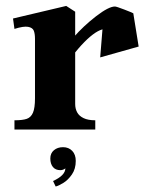

<svg xmlns="http://www.w3.org/2000/svg" viewBox="-20 -448 504 664"><path d="M101 -108V-313.5Q101 -331.5 96.8 -342Q92.5 -352.5 77 -355.2Q61.5 -358 30 -348L25 -384L209 -427.5L240 -407.5V-88.5Q240 -72 246.8 -59.5Q253.5 -47 269 -39.5Q284.5 -32 309.5 -32V0H30V-32Q58 -32 72.5 -37Q87 -42 94 -58.2Q101 -74.5 101 -108ZM377.5 -425.5Q382.5 -425.5 409.8 -415Q437 -404.5 441 -402L347.5 -348.5Q334.5 -348.5 318.2 -339.8Q302 -331 282 -312.5Q262 -294 239 -265.5L234.5 -319Q268.5 -358 312.2 -391.8Q356 -425.5 377.5 -425.5ZM337.5 -385 441 -402 459.5 -287 326.5 -249.5ZM206 134Q204.5 136 199.5 138.2Q194.5 140.5 189 140.5Q172 140.5 163 129.5Q154 118.5 154 100Q154 82 166.5 71.5Q179 61 198 61Q217.5 61 229.8 73.8Q242 86.5 242 108.5Q242 136 228.8 155.2Q215.5 174.5 199.2 184.5Q183 194.5 172.5 197L163.5 178Q206 158.5 206 134Z"/></svg>

Font: Didactic
Style: Regular
Weight: 400
Designer: Tyler Finck
Foundry: Etcetera Type Co
Version: Version 3.007;FEAKit 1.0